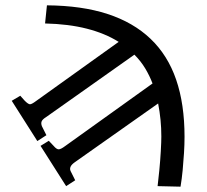

<svg xmlns="http://www.w3.org/2000/svg" viewBox="-20 -534 777 720"><path d="M228 164 132 13 163 -6 181 13Q192 26 200 26Q208 26 224 14L552 -221Q541 -250 524.5 -277.5Q508 -305 484 -329L153 -95Q140 -87 136.5 -79.5Q133 -72 137 -61L154 -27L120 -5L24 -156L56 -175L73 -156Q86 -143 92.5 -143Q99 -143 115 -155L425 -377Q374 -409 305.5 -426.5Q237 -444 149 -446L156 -514Q287 -513 383.5 -481.5Q480 -450 544.5 -388.5Q609 -327 640.5 -235.5Q672 -144 672 -21Q672 8 670 40Q668 72 665 104Q662 136 657 166L571 164Q574 140 577.5 104Q581 68 583 32.5Q585 -3 585 -22Q585 -54 582 -84.5Q579 -115 573 -146L261 74Q248 83 244.5 91.5Q241 100 245 108L262 142Z"/></svg>

Font: Literata 18pt
Style: Italic
Weight: 400
Italic angle: -2°
Designer: Latin by Veronika Burian and Jose Scaglione. Greek by Irene Vlachou. Cyrillic by Vera Evstafieva
Foundry: TypeTogether
Version: Version 3.103;gftools[0.9.29]